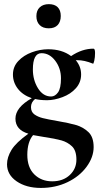

<svg xmlns="http://www.w3.org/2000/svg" viewBox="-20 -633 491 935"><path d="M194.8 34.2 141.1 24.9Q113.3 58.1 113 120.1Q112.8 182.1 147 216.1Q181.2 250 234.1 250Q287.1 250 319.6 219.5Q352.1 189 352.1 144.5Q352.1 100.1 330.6 79.6Q309.1 59.1 278.6 50.5Q248 42 194.8 34.2ZM140.1 -294.9Q140.1 -243.2 165 -203.1Q189.9 -163.1 229 -163.1Q248 -163.1 262.5 -183.1Q276.9 -203.1 276.9 -251.7Q276.9 -300.3 249 -337.2Q221.2 -374 182.1 -374Q140.1 -374 140.1 -294.9ZM435.1 -396Q442.9 -396 442.9 -375Q442.9 -354 439 -336.9Q435.1 -319.8 432.1 -323.2Q390.1 -340.3 356.9 -339.8H349.1Q375 -309.1 375 -270.5Q375 -231.9 349.6 -203.4Q324.2 -174.8 284.2 -159.9Q244.1 -145 209.7 -145Q175.3 -145 150.9 -150.9Q130.9 -134.8 130.9 -111.3Q130.9 -87.9 147.5 -75.9Q164.1 -64 188 -57.9Q211.9 -51.8 263.4 -43Q314.9 -34.2 349.9 -24.2Q384.8 -14.2 410.4 10Q436 34.2 436 83.3Q436 132.3 401.6 179.2Q367.2 226.1 308.6 254.2Q250 282.2 179 282.2Q107.9 282.2 61 250Q14.2 217.8 14.2 167Q14.2 132.8 36.1 96.9Q58.1 61 118.2 18.1Q55.2 -0.5 55.2 -55.2Q55.2 -109.9 134.8 -154.8Q90.8 -169.9 66.9 -200.9Q43 -231.9 43 -270Q43 -308.1 69.1 -335.9Q95.2 -363.8 135 -378.4Q174.8 -393.1 214.8 -393.1Q281.7 -393.1 326.2 -359.9Q379.9 -396 435.1 -396ZM173.1 -511Q157.2 -526.9 157.2 -554.4Q157.2 -582 173.6 -597.4Q189.9 -612.8 218 -612.8Q246.1 -612.8 261 -597.9Q275.9 -583 275.9 -555.2Q275.9 -527.3 261 -511.2Q246.1 -495.1 217.5 -495.1Q189 -495.1 173.1 -511Z"/></svg>

Font: Cormorant-Bold
Style: Bold
Weight: 700
Designer: Christian Thalmann (Catharsis Fonts)
Version: Version 3.000